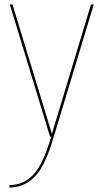

<svg xmlns="http://www.w3.org/2000/svg" viewBox="-20 -612 472 860"><path d="M204 0H221L400 -592H387.5L213 -14H212L36 -592H24ZM22.5 228Q86.5 228 134.2 180.8Q182 133.5 221 0H209.5Q172 128 127.2 172.5Q82.5 217 22.5 217Z"/></svg>

Font: Anybody Thin
Style: Regular
Weight: 100
Designer: Tyler Finck
Foundry: Etcetera Type Company
Version: Version 1.114;gftools[0.9.25]